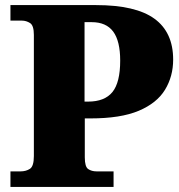

<svg xmlns="http://www.w3.org/2000/svg" viewBox="-20 -734 703 754"><path d="M21 0V-61H61Q82 -61 97.5 -71Q113 -81 113 -121V-597Q113 -634 98 -643.5Q83 -653 66 -653H21V-714H357Q513 -714 586.5 -660.5Q660 -607 660 -500Q660 -434 628 -381.5Q596 -329 525 -299Q454 -269 335 -269H313V-116Q313 -79 326.5 -70Q340 -61 359 -61H426V0ZM326 -335Q391 -335 421.5 -372.5Q452 -410 452 -496Q452 -573 424.5 -610Q397 -647 340 -647H312V-335Z"/></svg>

Font: Noto Serif Devanagari Black
Style: Regular
Weight: 900
Designer: Universal Thirst, Indian Type Foundry and the Monotype Design Team
Foundry: Monotype Imaging Inc.
Version: Version 2.004; ttfautohint (v1.8.4.7-5d5b)